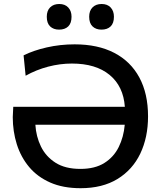

<svg xmlns="http://www.w3.org/2000/svg" viewBox="-20 -954 825 985"><path d="M393.5 11.5Q303.5 11.5 237.8 -17.5Q172 -46.5 129.5 -97.2Q87 -148 66.2 -214Q45.5 -280 45.5 -353L48 -406H620.5Q613 -511.5 542.2 -569.8Q471.5 -628 349 -628Q288 -628 227 -612Q166 -596 111.5 -565.5L101 -670Q151 -695 219.8 -710.8Q288.5 -726.5 363 -726.5Q482 -726.5 566.2 -682.8Q650.5 -639 695 -556.2Q739.5 -473.5 739.5 -357Q739.5 -249.5 699.8 -166.2Q660 -83 582.8 -35.8Q505.5 11.5 393.5 11.5ZM392.5 -87.5Q467 -87.5 515.2 -117.8Q563.5 -148 589 -199.5Q614.5 -251 620 -314H161.5Q165 -254 190 -202.5Q215 -151 264.8 -119.2Q314.5 -87.5 392.5 -87.5ZM500.5 -802Q472 -802 454.8 -818.5Q437.5 -835 437.5 -868Q437.5 -899 454.8 -916.2Q472 -933.5 501.5 -933.5Q531 -933.5 547.8 -915.5Q564.5 -897.5 564.5 -868Q564.5 -835 547.5 -818.5Q530.5 -802 500.5 -802ZM283 -802Q254.5 -802 237.2 -818.5Q220 -835 220 -868Q220 -899 237.2 -916.2Q254.5 -933.5 284 -933.5Q313.5 -933.5 330.2 -915.5Q347 -897.5 347 -868Q347 -835 330 -818.5Q313 -802 283 -802Z"/></svg>

Font: Heraclito Medium
Style: Regular
Weight: 500
Designer: Kostas Bartsokas (font) & Cristiano Sobral (main changes)
Foundry: Kostas Bartsokas (font) & Cristiano Sobral (main changes)
Version: Version 1.00;July 8, 2020;FontCreator 13.0.0.2655 64-bit